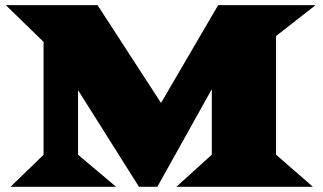

<svg xmlns="http://www.w3.org/2000/svg" viewBox="-20 -720 1244 740"><path d="M147.9 -123.5V-558.6L2.4 -700.2H356L600.6 -323.2L820.8 -700.2H1196.3L1043.9 -581.1V-124L1186 0H659.7L796.4 -124V-376.5L586.4 0H515.6L280.8 -372.6V-123.5L427.7 0H20.5Z"/></svg>

Font: Goblin One
Style: Regular
Weight: 400
Designer: Riccardo De Franceschi
Foundry: Sorkin Type Co.
Version: Version 1.001